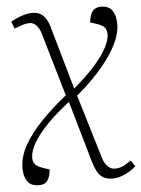

<svg xmlns="http://www.w3.org/2000/svg" viewBox="-53 -560 614 834"><g transform="rotate(-5 253.5 -143.5)"><path d="M83 231Q49 231 33.5 209.5Q18 188 18 151Q18 102 46.5 51.5Q75 1 123.5 -49Q172 -99 233 -148L153 -422Q145 -449 132 -461.5Q119 -474 104 -474Q87 -474 70.5 -468Q54 -462 37 -456L25 -487Q35 -493 50.5 -500Q66 -507 84 -512Q102 -517 119 -517Q142 -517 156.5 -507.5Q171 -498 180.5 -481Q190 -464 196 -440L272 -174Q330 -223 366.5 -264.5Q403 -306 420 -339.5Q437 -373 437 -397Q437 -413 429 -424.5Q421 -436 394 -445L366 -454Q368 -474 373.5 -488Q379 -502 390 -510Q401 -518 419 -518Q452 -518 467.5 -496Q483 -474 483 -437Q483 -405 468 -368Q453 -331 425.5 -292.5Q398 -254 361.5 -216Q325 -178 282 -142L365 134Q373 161 387 174.5Q401 188 417 188Q439 188 455 180Q471 172 489 159L507 185Q496 196 479.5 206Q463 216 444 223Q425 230 405 230Q380 230 364 220.5Q348 211 338.5 193.5Q329 176 322 153L244 -118Q187 -74 146.5 -32.5Q106 9 85 45Q64 81 64 111Q64 126 72.5 137.5Q81 149 108 158L135 167Q133 196 121.5 213.5Q110 231 83 231Z"/></g></svg>

Font: Literata 18pt ExtraLight
Style: Italic
Weight: 250
Italic angle: -2°
Designer: Latin by Veronika Burian and Jose Scaglione. Greek by Irene Vlachou. Cyrillic by Vera Evstafieva
Foundry: TypeTogether
Version: Version 3.103;gftools[0.9.29]